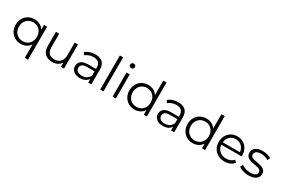

<svg xmlns="http://www.w3.org/2000/svg" viewBox="108 -2086 5301 3624"><g transform="rotate(30 2759.0 -274.0)"><path d="M308 5Q233 5 174 -29Q115 -63 80.5 -123Q46 -183 46 -263Q46 -342 80.5 -402.5Q115 -463 174 -496.5Q233 -530 308 -530Q373 -530 426 -502.5Q479 -475 511 -422V-526H579V194H508V-100Q476 -49 423.5 -22Q371 5 308 5ZM314 -58Q369 -58 413.5 -83.5Q458 -109 483.5 -155Q509 -201 509 -263Q509 -324 483.5 -370Q458 -416 413.5 -442Q369 -468 314 -468Q258 -468 213.5 -442Q169 -416 143.5 -370Q118 -324 118 -263Q118 -201 143.5 -155Q169 -109 213.5 -83.5Q258 -58 314 -58Z M994 5Q893 5 832.5 -51Q772 -107 772 -221V-526H843V-228Q843 -144 884.5 -101.5Q926 -59 1001 -59Q1084 -59 1132 -109.5Q1180 -160 1180 -250V-526H1251V0H1183V-95Q1156 -48 1106.5 -21.5Q1057 5 994 5Z M1779 0V-82Q1755 -42 1709 -18.5Q1663 5 1598 5Q1509 5 1457.5 -37.5Q1406 -80 1406 -148Q1406 -188 1425.5 -222Q1445 -256 1489.5 -276.5Q1534 -297 1609 -297H1776V-329Q1776 -396 1738.5 -432Q1701 -468 1627 -468Q1576 -468 1530 -451Q1484 -434 1452 -406L1420 -459Q1460 -493 1516 -511.5Q1572 -530 1634 -530Q1736 -530 1791.5 -479Q1847 -428 1847 -326V0ZM1776 -158V-244H1611Q1535 -244 1505.5 -217Q1476 -190 1476 -150Q1476 -105 1511 -78Q1546 -51 1609 -51Q1669 -51 1712 -78.5Q1755 -106 1776 -158Z M2040 0V-742H2111V0Z M2309 0V-526H2380V0ZM2345 -641Q2323 -641 2308 -656Q2293 -671 2293 -692Q2293 -712 2308 -727Q2323 -742 2345 -742Q2367 -742 2382 -728Q2397 -714 2397 -693Q2397 -671 2382 -656Q2367 -641 2345 -641Z M2787 5Q2712 5 2653 -29Q2594 -63 2559.5 -123Q2525 -183 2525 -263Q2525 -343 2559.5 -403Q2594 -463 2653 -496.5Q2712 -530 2787 -530Q2850 -530 2902.5 -503.5Q2955 -477 2987 -426V-742H3058V0H2990V-103Q2958 -51 2905 -23Q2852 5 2787 5ZM2793 -58Q2848 -58 2892.5 -83.5Q2937 -109 2962.5 -155.5Q2988 -202 2988 -263Q2988 -324 2962.5 -370Q2937 -416 2892.5 -442Q2848 -468 2793 -468Q2737 -468 2692.5 -442Q2648 -416 2622.5 -370Q2597 -324 2597 -263Q2597 -202 2622.5 -155.5Q2648 -109 2692.5 -83.5Q2737 -58 2793 -58Z M3585 0V-82Q3561 -42 3515 -18.5Q3469 5 3404 5Q3315 5 3263.5 -37.5Q3212 -80 3212 -148Q3212 -188 3231.5 -222Q3251 -256 3295.5 -276.5Q3340 -297 3415 -297H3582V-329Q3582 -396 3544.5 -432Q3507 -468 3433 -468Q3382 -468 3336 -451Q3290 -434 3258 -406L3226 -459Q3266 -493 3322 -511.5Q3378 -530 3440 -530Q3542 -530 3597.5 -479Q3653 -428 3653 -326V0ZM3582 -158V-244H3417Q3341 -244 3311.5 -217Q3282 -190 3282 -150Q3282 -105 3317 -78Q3352 -51 3415 -51Q3475 -51 3518 -78.5Q3561 -106 3582 -158Z M4055 5Q3980 5 3921 -29Q3862 -63 3827.5 -123Q3793 -183 3793 -263Q3793 -343 3827.5 -403Q3862 -463 3921 -496.5Q3980 -530 4055 -530Q4118 -530 4170.5 -503.5Q4223 -477 4255 -426V-742H4326V0H4258V-103Q4226 -51 4173 -23Q4120 5 4055 5ZM4061 -58Q4116 -58 4160.5 -83.5Q4205 -109 4230.5 -155.5Q4256 -202 4256 -263Q4256 -324 4230.5 -370Q4205 -416 4160.5 -442Q4116 -468 4061 -468Q4005 -468 3960.5 -442Q3916 -416 3890.5 -370Q3865 -324 3865 -263Q3865 -202 3890.5 -155.5Q3916 -109 3960.5 -83.5Q4005 -58 4061 -58Z M4747 5Q4665 5 4603 -29.5Q4541 -64 4506 -124.5Q4471 -185 4471 -263Q4471 -341 4504.5 -401.5Q4538 -462 4596 -496Q4654 -530 4728 -530Q4802 -530 4859.5 -496.5Q4917 -463 4950 -402.5Q4983 -342 4983 -263Q4983 -258 4982.5 -252.5Q4982 -247 4982 -241H4541Q4545 -187 4572.5 -145.5Q4600 -104 4645.5 -81Q4691 -58 4749 -58Q4797 -58 4838.5 -75Q4880 -92 4910 -127L4950 -81Q4914 -39 4862 -17Q4810 5 4747 5ZM4542 -294H4915Q4911 -346 4886 -385Q4861 -424 4820 -446.5Q4779 -469 4728 -469Q4677 -469 4636.5 -447Q4596 -425 4571 -385.5Q4546 -346 4542 -294Z M5269 5Q5204 5 5146 -13.5Q5088 -32 5055 -60L5087 -116Q5118 -91 5168 -74Q5218 -57 5274 -57Q5349 -57 5382 -80.5Q5415 -104 5415 -143Q5415 -172 5396.5 -188.5Q5378 -205 5347.5 -213.5Q5317 -222 5280.5 -228Q5244 -234 5208 -242Q5172 -250 5141.5 -265.5Q5111 -281 5092.5 -308Q5074 -335 5074 -380Q5074 -445 5128 -487.5Q5182 -530 5282 -530Q5333 -530 5384 -516.5Q5435 -503 5468 -481L5437 -424Q5402 -448 5362 -458.5Q5322 -469 5282 -469Q5211 -469 5178 -444Q5145 -419 5145 -382Q5144 -352 5162.5 -335Q5181 -318 5211.5 -308.5Q5242 -299 5278.5 -293Q5315 -287 5351.5 -278.5Q5388 -270 5418.5 -255.5Q5449 -241 5467.5 -214.5Q5486 -188 5486 -145Q5486 -77 5429 -36Q5372 5 5269 5Z"/></g></svg>

Font: Montserrat
Style: Regular
Weight: 400
Designer: Julieta Ulanovsky
Foundry: Julieta Ulanovsky
Version: Version 9.000; ttfautohint (v1.8.4.7-5d5b)